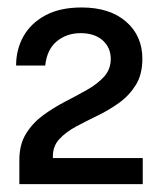

<svg xmlns="http://www.w3.org/2000/svg" viewBox="-20 -854 420 501"><path d="M30.5 -373.5V-415.5V-436.5Q30.5 -477 47.8 -505Q65 -533 92.2 -553Q119.5 -573 150 -588.8Q180.5 -604.5 207.5 -619.8Q234.5 -635 251.8 -654.2Q269 -673.5 269 -700Q269 -730 247.8 -748.8Q226.5 -767.5 190.5 -767.5Q154 -767.5 128.2 -746.2Q102.5 -725 98 -683H22Q22 -725 41.2 -759.2Q60.5 -793.5 98.5 -814Q136.5 -834.5 193 -834.5Q266.5 -834.5 309 -797.5Q351.5 -760.5 351.5 -700.5Q351.5 -660 334.5 -632.5Q317.5 -605 291.2 -586Q265 -567 235 -552.5Q205 -538 178.5 -523.8Q152 -509.5 135 -491.2Q118 -473 118 -446.5V-441.5H352.5V-373.5Z"/></svg>

Font: Public Sans Thin SemiBold
Style: Regular
Weight: 600
Version: Version 2.001